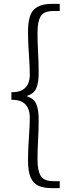

<svg xmlns="http://www.w3.org/2000/svg" viewBox="-20 -805 355 993"><path d="M248 168Q207 168 179.5 156Q152 144 138.5 113Q125 82 125 26Q125 -15 127 -52Q129 -89 131.5 -125Q134 -161 134 -199Q134 -222 126 -242.5Q118 -263 98 -276Q78 -289 39 -289V-328Q78 -328 98 -341Q118 -354 126 -374Q134 -394 134 -415Q134 -455 131.5 -491Q129 -527 127 -564Q125 -601 125 -641Q125 -726 155.5 -755.5Q186 -785 248 -785H289V-748H256Q207 -748 190.5 -721Q174 -694 174 -636Q174 -583 177 -534.5Q180 -486 180 -426Q180 -377 167.5 -348.5Q155 -320 121 -310V-306Q155 -296 167.5 -267Q180 -238 180 -189Q180 -130 177 -81Q174 -32 174 21Q174 77 190.5 104.5Q207 132 256 132H289V168Z"/></svg>

Font: Noto Sans JP Thin Light
Style: Regular
Weight: 300
Version: Version 2.004-H2;hotconv 1.0.118;makeotfexe 2.5.65603